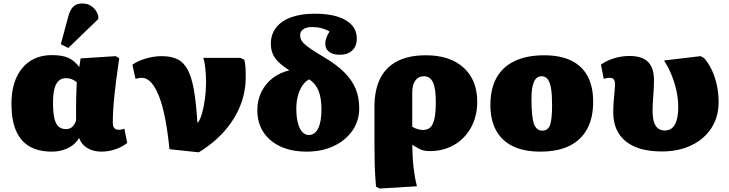

<svg xmlns="http://www.w3.org/2000/svg" viewBox="-20 -861 4207 1108"><path d="M279 14Q201 14 149.5 -16.5Q98 -47 72 -108Q46 -169 46 -261Q46 -393 108.5 -468Q171 -543 280 -543Q337 -543 372.5 -528Q408 -513 436 -476H438L445 -524L648 -537L668 -525Q658 -457 651 -402.5Q644 -348 639.5 -303.5Q635 -259 633 -222.5Q631 -186 631 -153Q631 -139 634.5 -130Q638 -121 645.5 -116.5Q653 -112 665 -112Q673 -112 680.5 -113.5Q688 -115 698 -118L714 -36Q686 -13 646 0.5Q606 14 565 14Q518 14 483.5 -7Q449 -28 437 -64H436Q422 -40 398.5 -22.5Q375 -5 344.5 4.5Q314 14 279 14ZM361 -116Q382 -116 395.5 -127.5Q409 -139 419 -165Q419 -202 419 -232.5Q419 -263 419.5 -289.5Q420 -316 421 -339.5Q422 -363 423 -386Q410 -398 394 -404Q378 -410 361 -410Q336 -410 319 -395Q302 -380 294 -348.5Q286 -317 286 -269Q286 -213 293.5 -179.5Q301 -146 317.5 -131Q334 -116 361 -116ZM374 -584 331 -606 373 -762Q384 -805 403 -823Q422 -841 456 -841Q488 -841 512.5 -822Q537 -803 547 -770V-751Z M1127 18 958 0Q948 -100 933 -177Q918 -254 897.5 -306Q877 -358 852 -385Q827 -412 798 -412Q782 -412 762 -406L744 -487Q773 -509 820.5 -523Q868 -537 913 -537Q967 -537 1003.5 -519.5Q1040 -502 1063 -459Q1086 -416 1099 -342Q1112 -268 1119 -154H1122Q1135 -169 1145.5 -205.5Q1156 -242 1162.5 -290Q1169 -338 1169 -384Q1169 -429 1165 -467Q1161 -505 1153 -527H1368L1390 -516Q1395 -497 1396.5 -474.5Q1398 -452 1398 -415Q1398 -330 1366.5 -251Q1335 -172 1274.5 -103.5Q1214 -35 1127 18Z M1750 14Q1663 14 1599 -15.5Q1535 -45 1500 -98.5Q1465 -152 1465 -225Q1465 -282 1488 -329.5Q1511 -377 1552.5 -409.5Q1594 -442 1650 -455Q1611 -480 1587.5 -503Q1564 -526 1553.5 -551.5Q1543 -577 1543 -609Q1543 -663 1573.5 -702Q1604 -741 1661 -761.5Q1718 -782 1797 -782Q1874 -782 1928 -765Q1982 -748 2010.5 -716Q2039 -684 2039 -638Q2039 -595 2013 -570Q1987 -545 1941 -545Q1901 -545 1879 -562Q1857 -579 1857 -609Q1857 -625 1864 -644.5Q1871 -664 1882 -679Q1860 -692 1834.5 -698.5Q1809 -705 1780 -705Q1749 -705 1730.5 -692.5Q1712 -680 1712 -658Q1712 -644 1717.5 -632Q1723 -620 1737 -607Q1751 -594 1777 -576.5Q1803 -559 1845 -534Q1920 -490 1965.5 -445Q2011 -400 2032 -349.5Q2053 -299 2053 -236Q2053 -164 2014 -107.5Q1975 -51 1906.5 -18.5Q1838 14 1750 14ZM1762 -82Q1797 -82 1816 -120Q1835 -158 1835 -230Q1835 -295 1818.5 -336.5Q1802 -378 1765 -403Q1743 -393 1726 -368.5Q1709 -344 1699.5 -309.5Q1690 -275 1690 -235Q1690 -188 1698.5 -153.5Q1707 -119 1723.5 -100.5Q1740 -82 1762 -82Z M2170 227 2150 216Q2148 198 2145.5 158Q2143 118 2142 67.5Q2141 17 2141 -32V-245Q2141 -343 2174.5 -409Q2208 -475 2274 -508.5Q2340 -542 2438 -542Q2577 -542 2655.5 -470.5Q2734 -399 2734 -274Q2734 -191 2699 -126.5Q2664 -62 2602 -25.5Q2540 11 2460 11Q2438 11 2423 7Q2408 3 2394 -5Q2380 -13 2360 -25H2359Q2360 12 2361.5 44Q2363 76 2366.5 104.5Q2370 133 2374.5 160Q2379 187 2386 214ZM2420 -111Q2448 -111 2464 -126.5Q2480 -142 2487.5 -178Q2495 -214 2495 -274Q2495 -351 2478.5 -386Q2462 -421 2426 -421Q2395 -421 2377 -396.5Q2359 -372 2359 -328V-130Q2368 -124 2378 -120Q2388 -116 2399 -113.5Q2410 -111 2420 -111Z M3098 14Q3004 14 2940 -17Q2876 -48 2843 -108Q2810 -168 2810 -256Q2810 -349 2845.5 -412.5Q2881 -476 2950.5 -509Q3020 -542 3121 -542Q3213 -542 3276 -511.5Q3339 -481 3371 -421.5Q3403 -362 3403 -274Q3403 -180 3368 -116Q3333 -52 3265.5 -19Q3198 14 3098 14ZM3110 -107Q3142 -107 3154 -139Q3166 -171 3166 -256Q3166 -314 3160 -350.5Q3154 -387 3140.5 -404Q3127 -421 3106 -421Q3076 -421 3061.5 -389Q3047 -357 3047 -291Q3047 -188 3061 -147.5Q3075 -107 3110 -107Z M3799 13Q3663 13 3591 -45.5Q3519 -104 3519 -213Q3519 -245 3521.5 -276.5Q3524 -308 3526.5 -333.5Q3529 -359 3529 -373Q3529 -395 3521.5 -403.5Q3514 -412 3497 -412Q3490 -412 3482 -410.5Q3474 -409 3464 -406L3448 -488Q3479 -511 3523 -524.5Q3567 -538 3613 -538Q3685 -538 3719.5 -504Q3754 -470 3754 -398Q3754 -378 3753 -354.5Q3752 -331 3750 -307Q3748 -283 3747 -261.5Q3746 -240 3746 -223Q3746 -184 3753.5 -158.5Q3761 -133 3777 -120.5Q3793 -108 3817 -108Q3855 -108 3874.5 -142Q3894 -176 3894 -243Q3894 -288 3884.5 -333.5Q3875 -379 3857 -424.5Q3839 -470 3812 -512L4023 -537L4043 -526Q4069 -497 4088 -456.5Q4107 -416 4117 -368.5Q4127 -321 4127 -271Q4127 -187 4086 -123Q4045 -59 3971 -23Q3897 13 3799 13Z"/></svg>

Font: Literata Variable Black
Style: Regular
Weight: 900
Designer: Latin by Veronika Burian and Jose Scaglione. Greek by Irene Vlachou. Cyrillic by Vera Evstafieva.
Foundry: TypeTogether
Version: Version 3.021